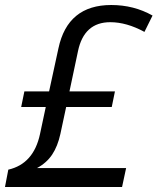

<svg xmlns="http://www.w3.org/2000/svg" viewBox="-31 -743 626 763"><path d="M411.1 -723.1Q501 -723.1 575.2 -681.2L543 -616.2Q472.2 -654.8 407.2 -654.8Q302.7 -654.8 278.8 -539.1L245.1 -379.9H425.8L413.1 -317.9H231.9L209 -210.9Q198.2 -161.6 176.3 -128.7Q154.3 -95.7 116.2 -75.2H470.2L454.1 0H-11.2L2 -68.8Q102.5 -91.8 127.9 -210L150.9 -317.9H53.2L65.9 -379.9H164.1L201.2 -550.8Q237.8 -723.1 411.1 -723.1Z"/></svg>

Font: Open Sans Hebrew
Style: Italic
Weight: 400
Italic angle: -12°
Foundry: Ascender Corporation, Yanek Iontef
Version: Version 2.001;PS 002.001;hotconv 1.0.70;makeotf.lib2.5.58329